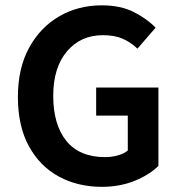

<svg xmlns="http://www.w3.org/2000/svg" viewBox="-20 -706 691 738"><path d="M371.6 12.2Q279.3 12.2 206.3 -27.3Q133.3 -66.9 91.1 -144Q48.8 -221.2 48.8 -333Q48.8 -443.8 92 -522.7Q135.3 -601.6 208.3 -643.6Q281.2 -685.5 371.1 -685.5Q443.8 -685.5 494.9 -659.4Q545.9 -633.3 578.1 -599.6L508.3 -519Q483.4 -543 452.1 -556.9Q420.9 -570.8 375.5 -570.8Q290 -570.8 237.3 -508.5Q184.6 -446.3 184.6 -337.9Q184.6 -227.1 234.9 -164.6Q285.2 -102.1 384.3 -102.1Q409.2 -102.1 432.6 -108.6Q456.1 -115.2 471.2 -127.4V-261.7H349.6V-369.6H588.9V-68.4Q554.7 -34.2 497.6 -11Q440.4 12.2 371.6 12.2Z"/></svg>

Font: Akatab ExtraBold
Style: Regular
Weight: 800
Designer: SIL International
Foundry: SIL International
Version: Version 3.000